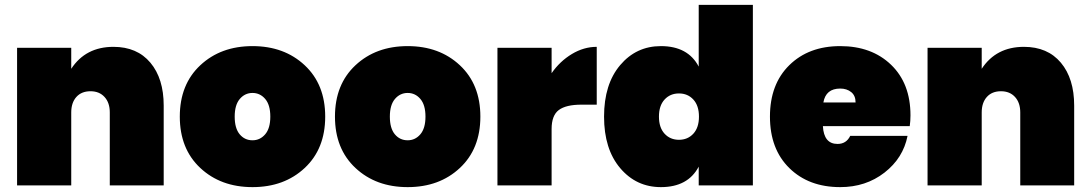

<svg xmlns="http://www.w3.org/2000/svg" viewBox="-20 -760 4469 787"><path d="M430 0V-299Q430 -339 408.5 -362.5Q387 -386 351 -386Q314 -386 293 -362.5Q272 -339 272 -299V0H50V-564H272V-478Q331 -568 445 -568Q542 -568 596.5 -503Q651 -438 651 -327V0Z M1229 -492.5Q1313 -414 1313 -282Q1313 -150 1229 -71.5Q1145 7 1015 7Q885 7 801 -71.5Q717 -150 717 -282Q717 -414 801 -492.5Q885 -571 1015 -571Q1145 -571 1229 -492.5ZM1015 -185Q1046 -185 1067 -209.5Q1088 -234 1088 -282Q1088 -330 1067 -354.5Q1046 -379 1015 -379Q984 -379 963 -354.5Q942 -330 942 -282Q942 -234 962.5 -209.5Q983 -185 1015 -185Z M1865 -492.5Q1949 -414 1949 -282Q1949 -150 1865 -71.5Q1781 7 1651 7Q1521 7 1437 -71.5Q1353 -150 1353 -282Q1353 -414 1437 -492.5Q1521 -571 1651 -571Q1781 -571 1865 -492.5ZM1651 -185Q1682 -185 1703 -209.5Q1724 -234 1724 -282Q1724 -330 1703 -354.5Q1682 -379 1651 -379Q1620 -379 1599 -354.5Q1578 -330 1578 -282Q1578 -234 1598.5 -209.5Q1619 -185 1651 -185Z M2241 -231V0H2019V-564H2241V-460Q2275 -509 2324 -538.5Q2373 -568 2426 -568V-331H2363Q2300 -331 2270.5 -309Q2241 -287 2241 -231Z M2689 -571Q2800 -571 2844 -487V-740H3066V0H2844V-77Q2800 7 2689 7Q2588 7 2522 -71Q2456 -149 2456 -282Q2456 -415 2522 -493Q2588 -571 2689 -571ZM2822 -212Q2845 -237 2845 -282Q2845 -327 2822 -352Q2799 -377 2763 -377Q2727 -377 2704 -352Q2681 -327 2681 -282Q2681 -237 2704 -212Q2727 -187 2763 -187Q2799 -187 2822 -212Z M3424 -397Q3365 -397 3355 -340H3487Q3487 -368 3469 -382.5Q3451 -397 3424 -397ZM3700 -203Q3682 -112 3605.5 -52.5Q3529 7 3424 7Q3295 7 3215.5 -71Q3136 -149 3136 -282Q3136 -415 3215.5 -493Q3295 -571 3424 -571Q3553 -571 3632.5 -494.5Q3712 -418 3712 -287Q3712 -264 3709 -243H3353Q3357 -170 3413 -170Q3449 -170 3465 -203Z M4162 0V-299Q4162 -339 4140.5 -362.5Q4119 -386 4083 -386Q4046 -386 4025 -362.5Q4004 -339 4004 -299V0H3782V-564H4004V-478Q4063 -568 4177 -568Q4274 -568 4328.5 -503Q4383 -438 4383 -327V0Z"/></svg>

Font: Poppins Black
Style: Regular
Weight: 900
Designer: Ninad Kale (Devanagari), Jonny Pinhorn (Latin)
Foundry: Indian Type Foundry
Version: Version 3.200;PS 1.000;hotconv 16.6.54;makeotf.lib2.5.65590